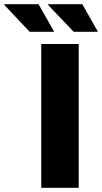

<svg xmlns="http://www.w3.org/2000/svg" viewBox="-122 -897 488 917"><path d="M230 -745H346L271 -877H109L107 -874ZM20 -745H137L62 -877H-101L-102 -874ZM75 0H254V-687H75Z"/></svg>

Font: Archivo ExtraBold
Style: Regular
Weight: 800
Designer: Hector Gatti
Foundry: Omnibus-Type
Version: Version 2.001